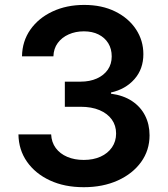

<svg xmlns="http://www.w3.org/2000/svg" viewBox="-20 -758 689 788"><path d="M323.7 10.3Q244.6 10.3 184.8 -17.6Q125 -45.4 90.8 -94.2Q56.6 -143.1 55.7 -206.5H189.9Q191.4 -174.3 208.7 -150.6Q226.1 -127 255.9 -114.3Q285.6 -101.6 323.7 -101.6Q362.8 -101.6 392.6 -115Q422.4 -128.4 439.5 -153.1Q456.5 -177.7 456.5 -210Q456.5 -242.7 439 -267.3Q421.4 -292 388.7 -305.9Q356 -319.8 310.5 -319.8H246.1V-422.9H310.5Q348.6 -422.9 377.4 -435.8Q406.2 -448.7 422.4 -471.9Q438.5 -495.1 438.5 -526.4Q438.5 -557.6 424.3 -580.6Q410.2 -603.5 384.5 -616.5Q358.9 -629.4 324.2 -629.4Q290 -629.4 262 -616.9Q233.9 -604.5 217 -581.5Q200.2 -558.6 199.2 -526.9H70.3Q71.3 -588.9 104.7 -636.5Q138.2 -684.1 195.6 -710.9Q252.9 -737.8 325.7 -737.8Q398.4 -737.8 453.1 -710.7Q507.8 -683.6 538.1 -637.7Q568.4 -591.8 568.4 -535.6Q568.4 -474.6 531.7 -433.1Q495.1 -391.6 435.5 -378.4V-373.5Q486.3 -366.7 521.7 -343.3Q557.1 -319.8 575.4 -283.7Q593.8 -247.6 593.8 -202.6Q593.8 -141.1 559.1 -93Q524.4 -44.9 463.4 -17.3Q402.3 10.3 323.7 10.3Z"/></svg>

Font: V-Inter
Style: SemiBold-600
Weight: 600
Designer: Rasmus Andersson
Foundry: rsms
Version: Version 4.000;git-4146feb